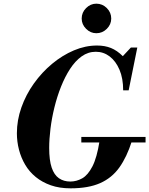

<svg xmlns="http://www.w3.org/2000/svg" viewBox="-20 -1013 813 1046"><path d="M364 13Q304 13 257 -3.5Q210 -20 175 -48.5Q140 -77 117.5 -115Q95 -153 83.5 -197Q72 -241 72 -287Q72 -358 96.5 -427.5Q121 -497 164.5 -558Q208 -619 264 -665.5Q320 -712 382.5 -738.5Q445 -765 509 -765Q551 -765 584.5 -751.5Q618 -738 649 -707L693 -754H728L681 -521H651Q651 -586 631 -633Q611 -680 577.5 -705.5Q544 -731 502 -731Q460 -731 425 -706Q390 -681 362 -638Q334 -595 312.5 -541Q291 -487 276.5 -428Q262 -369 255 -312Q248 -255 248 -207Q248 -140 261.5 -100Q275 -60 301 -42Q327 -24 363 -24Q397 -24 428 -41.5Q459 -59 483.5 -106.5Q508 -154 522 -243H698Q671 -158 630.5 -101Q590 -44 526 -15.5Q462 13 364 13ZM423 -237V-267H773V-237ZM504.9 -832Q473 -832 449 -856Q425 -880 425 -911.9Q425 -945 449 -969Q473 -993 504.9 -993Q538 -993 562 -969Q586 -945 586 -911.9Q586 -880 562 -856Q538 -832 504.9 -832Z"/></svg>

Font: Libre Bodoni
Style: Italic
Weight: 400
Italic angle: -13°
Designer: Pablo Impallari, Rodrigo Fuenzalida
Foundry: Impallari Type
Version: Version 2.005;gftools[0.9.23]